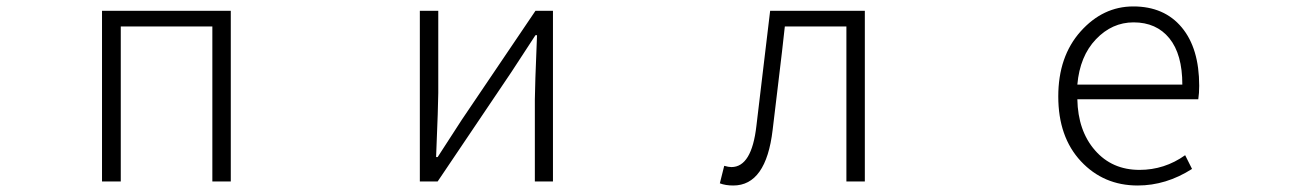

<svg xmlns="http://www.w3.org/2000/svg" viewBox="-20 -567 4040 600"><path d="M298.8 0V-533.2H701.2V0H643.6V-484.4H357.4V0Z M1292 0V-533.2H1349.6V-276.4Q1349.6 -242.2 1342.8 -76.2H1347.7L1422.9 -192.4L1653.3 -533.2H1708V0H1651.4V-255.9Q1651.4 -291 1658.2 -457H1653.3Q1599.6 -374 1578.1 -341.8L1347.7 0Z M2271.5 12.7Q2247.1 12.7 2229.5 5.9L2243.2 -48.8Q2256.8 -44.9 2265.6 -44.9Q2329.1 -44.9 2343.8 -173.8Q2350.6 -234.4 2365.2 -353.5Q2379.9 -472.7 2386.7 -533.2H2682.6V0H2625V-484.4H2432.6Q2425.8 -419.9 2411.1 -299.3Q2396.5 -178.7 2394.5 -161.1Q2374 12.7 2271.5 12.7Z M3535.2 12.7Q3428.7 12.7 3357.9 -63Q3287.1 -138.7 3287.1 -265.6Q3287.1 -390.6 3356.9 -468.8Q3426.8 -546.9 3521.5 -546.9Q3618.2 -546.9 3672.9 -481.4Q3727.5 -416 3727.5 -298.8Q3727.5 -275.4 3724.6 -256.8H3346.7Q3348.6 -158.2 3401.9 -97.2Q3455.1 -36.1 3541 -36.1Q3619.1 -36.1 3683.6 -82L3705.1 -39.1Q3624 12.7 3535.2 12.7ZM3346.7 -302.7H3674.8Q3674.8 -397.5 3634.3 -447.3Q3593.8 -497.1 3522.5 -497.1Q3455.1 -497.1 3404.8 -444.3Q3354.5 -391.6 3346.7 -302.7Z"/></svg>

Font: Gen Shin Gothic Monospace Light
Style: Regular
Weight: 300
Designer: [Source Han Sans]
Ryoko NISHIZUKA  (kana & ideographs); Paul D. Hunt (Latin, Greek & Cyrillic); Wenlong ZHANG  (bopomofo
Version: Version 1.002.20150607